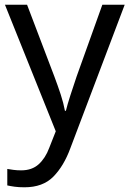

<svg xmlns="http://www.w3.org/2000/svg" viewBox="-20 -556 550 816"><path d="M1 -536H95L211 -231Q226 -191 238 -154.5Q250 -118 256 -85H260Q266 -110 279 -150.5Q292 -191 306 -232L415 -536H510L279 74Q251 150 206.5 195Q162 240 84 240Q60 240 42 237.5Q24 235 11 232V162Q22 164 37.5 166Q53 168 70 168Q116 168 144.5 142Q173 116 189 73L217 2Z"/></svg>

Font: Noto Sans Zanabazar Square
Style: Regular
Weight: 400
Version: Version 2.005; ttfautohint (v1.8.4.7-5d5b)